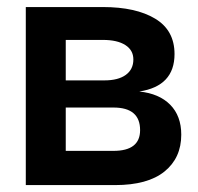

<svg xmlns="http://www.w3.org/2000/svg" viewBox="-20 -536 574 556"><path d="M54.7 0V-515.6H277.8Q373.5 -515.6 429.4 -481.9Q485.4 -448.2 485.4 -379.4Q485.4 -286.6 383.3 -271Q440.9 -265.1 472.9 -232.7Q504.9 -200.2 504.9 -146Q504.9 -78.6 456.3 -39.3Q407.7 0 313 0ZM170.4 -99.1H308.6Q385.7 -99.1 385.7 -159.2Q385.7 -224.6 308.6 -224.6H170.4ZM170.4 -303.2H282.2Q322.3 -303.2 344.2 -319.1Q366.2 -335 366.2 -363.8Q366.2 -390.6 343 -405.5Q319.8 -420.4 277.8 -420.4H170.4Z"/></svg>

Font: Inter Display SemiBold
Style: Regular
Weight: 600
Designer: Rasmus Andersson
Foundry: rsms
Version: Version 4.001;git-9221beed3